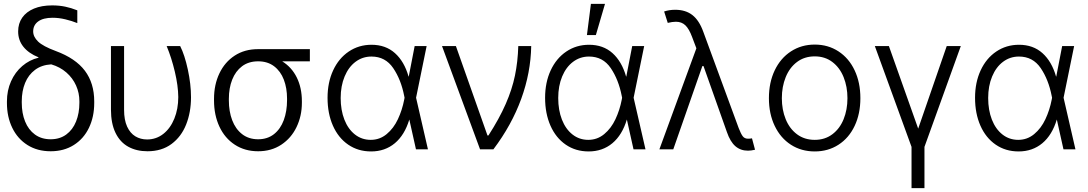

<svg xmlns="http://www.w3.org/2000/svg" viewBox="-20 -767 5587 986"><path d="M248 -739.3Q283.7 -739.3 314.5 -732.9Q345.2 -726.6 377 -713.9V-648.4Q349.1 -659.7 315.7 -667.7Q282.2 -675.8 250 -675.8Q202.1 -675.8 176.3 -657Q150.4 -638.2 150.4 -605.5Q150.4 -578.1 175.5 -553.7Q200.7 -529.3 266.6 -504.9Q368.2 -467.3 416 -403.6Q463.9 -339.8 463.9 -246.1V-238.3Q463.9 -167 436.8 -110.6Q409.7 -54.2 358.9 -22.2Q308.1 9.8 240.2 9.8Q171.9 9.8 121.1 -22.2Q70.3 -54.2 43 -110.6Q15.6 -167 15.6 -238.3V-246.1Q15.6 -302.2 36.6 -349.4Q57.6 -396.5 94.5 -428Q131.3 -459.5 177.7 -470.7V-472.7Q127 -493.2 100.1 -526.9Q73.2 -560.5 73.2 -605.5Q73.2 -646.5 94.2 -676.5Q115.2 -706.5 154.5 -722.9Q193.8 -739.3 248 -739.3ZM240.2 -51.8Q287.1 -51.8 320.3 -76.2Q353.5 -100.6 370.6 -143.1Q387.7 -185.5 387.7 -239.3V-247.1Q387.7 -289.6 370.6 -327.9Q353.5 -366.2 320.8 -394.8Q288.1 -423.3 243.2 -436.5Q193.8 -433.6 159.9 -408.2Q126 -382.8 108.9 -341.1Q91.8 -299.3 91.8 -247.1V-239.3Q91.8 -185.5 108.9 -143.1Q126 -100.6 159.4 -76.2Q192.9 -51.8 240.2 -51.8Z M617.2 -530.3V-203.1Q617.2 -150.9 632.8 -116.9Q648.4 -83 675 -66.9Q701.7 -50.8 735.4 -50.8Q782.2 -50.8 818.6 -79.3Q855 -107.9 875.2 -157.7Q895.5 -207.5 895.5 -268.6Q895 -326.7 877.9 -398.7Q860.8 -470.7 835.9 -530.3H905.3Q928.2 -485.4 944.6 -409.9Q960.9 -334.5 960.9 -267.6Q960.9 -190.9 936 -127.9Q911.1 -64.9 860.8 -27.6Q810.5 9.8 737.3 9.8Q680.7 9.8 638.4 -13.7Q596.2 -37.1 573 -85.2Q549.8 -133.3 549.8 -204.1V-530.3Z M1304.7 -514.6H1571.3V-452.1H1429.2Q1478 -421.9 1504.2 -368.9Q1530.3 -315.9 1530.3 -247.1V-239.3Q1530.3 -171.4 1502.9 -114.5Q1475.6 -57.6 1424.6 -23.9Q1373.5 9.8 1305.7 9.8Q1237.3 9.8 1185.8 -23.9Q1134.3 -57.6 1106.7 -116.9Q1079.1 -176.3 1079.1 -251V-259.8Q1079.1 -332 1106.7 -390.1Q1134.3 -448.2 1185.3 -481.4Q1236.3 -514.6 1304.7 -514.6ZM1305.7 -51.8Q1353.5 -51.8 1387 -78.1Q1420.4 -104.5 1437.3 -150.1Q1454.1 -195.8 1454.1 -252.9V-260.7Q1454.1 -314.9 1437.5 -358.2Q1420.9 -401.4 1387.5 -426.8Q1354 -452.1 1305.7 -452.1Q1256.8 -452.1 1223.1 -426.8Q1189.5 -401.4 1172.4 -357.9Q1155.3 -314.5 1155.3 -259.8V-251Q1155.3 -194.8 1172.4 -149.7Q1189.5 -104.5 1223.4 -78.1Q1257.3 -51.8 1305.7 -51.8Z M1662.1 -264.6Q1662.1 -343.8 1690.9 -405.8Q1719.7 -467.8 1771.2 -502.4Q1822.8 -537.1 1887.7 -537.1Q1960.4 -537.1 2008.3 -494.1Q2056.2 -451.2 2078.1 -374H2079.1L2109.4 -530.3H2170.9L2116.7 -265.1L2177.7 0H2116.2L2082 -153.3Q2058.1 -73.7 2007.6 -31.5Q1957 10.7 1885.7 10.7Q1818.8 10.7 1768.1 -24.2Q1717.3 -59.1 1689.7 -121.6Q1662.1 -184.1 1662.1 -264.6ZM1883.8 -48.8Q1930.2 -48.8 1965.8 -78.4Q2001.5 -107.9 2023.4 -154.8Q2045.4 -201.7 2055.7 -254.9L2057.6 -265.1L2055.7 -274.4Q2039.6 -357.9 1999.3 -417.2Q1959 -476.6 1887.7 -476.6Q1841.8 -476.6 1805.9 -449.7Q1770 -422.9 1749.8 -374.3Q1729.5 -325.7 1729.5 -263.7Q1729.5 -201.7 1748.5 -152.8Q1767.6 -104 1802.7 -76.4Q1837.9 -48.8 1883.8 -48.8Z M2250 -530.3H2321.3L2483.4 -71.3H2488.3Q2544.4 -158.2 2577.1 -233.2Q2609.9 -308.1 2624.5 -378.9Q2639.2 -449.7 2641.6 -530.3H2708Q2705.6 -393.6 2656.7 -259.3Q2607.9 -125 2513.7 0H2445.3Z M2779.3 -264.6Q2779.3 -343.8 2808.1 -405.8Q2836.9 -467.8 2888.4 -502.4Q2939.9 -537.1 3004.9 -537.1Q3077.6 -537.1 3125.5 -494.1Q3173.3 -451.2 3195.3 -374H3196.3L3226.6 -530.3H3288.1L3233.9 -265.1L3294.9 0H3233.4L3199.2 -153.3Q3175.3 -73.7 3124.8 -31.5Q3074.2 10.7 3002.9 10.7Q2936 10.7 2885.3 -24.2Q2834.5 -59.1 2806.9 -121.6Q2779.3 -184.1 2779.3 -264.6ZM3001 -48.8Q3047.4 -48.8 3083 -78.4Q3118.7 -107.9 3140.6 -154.8Q3162.6 -201.7 3172.9 -254.9L3174.8 -265.1L3172.9 -274.4Q3156.7 -357.9 3116.5 -417.2Q3076.2 -476.6 3004.9 -476.6Q2959 -476.6 2923.1 -449.7Q2887.2 -422.9 2866.9 -374.3Q2846.7 -325.7 2846.7 -263.7Q2846.7 -201.7 2865.7 -152.8Q2884.8 -104 2919.9 -76.4Q2955.1 -48.8 3001 -48.8ZM3014.6 -747.1H3086.9L3040 -586.9H2994.1Z M3712.9 -88.9 3592.8 -427.7H3586.9L3437.5 0H3366.2L3556.2 -519L3534.2 -577.1Q3518.6 -619.1 3499.5 -637.2Q3480.5 -655.3 3451.2 -655.3Q3432.6 -655.3 3409.2 -649.4L3390.6 -708Q3417 -716.8 3447.3 -716.8Q3501 -716.8 3535.9 -689.5Q3570.8 -662.1 3591.8 -603.5L3773.4 -109.4Q3784.7 -80.1 3794.2 -67.4Q3803.7 -54.7 3821.3 -54.7Q3832 -54.7 3841.8 -56.6L3857.4 2Q3836.4 6.8 3821.3 6.8Q3783.2 6.8 3756.6 -16.1Q3730 -39.1 3712.9 -88.9Z M3928.7 -262.7Q3928.7 -343.3 3958.5 -405.8Q3988.3 -468.3 4042 -503.2Q4095.7 -538.1 4164.1 -538.1Q4232.4 -538.1 4285.9 -503.2Q4339.4 -468.3 4368.9 -405.8Q4398.4 -343.3 4398.4 -262.7Q4398.4 -182.6 4368.9 -120.4Q4339.4 -58.1 4285.9 -23.7Q4232.4 10.7 4164.1 10.7Q4095.2 10.7 4041.7 -23.7Q3988.3 -58.1 3958.5 -120.4Q3928.7 -182.6 3928.7 -262.7ZM4332 -262.7Q4332 -321.8 4312.3 -370.8Q4292.5 -419.9 4254.4 -448.7Q4216.3 -477.5 4164.1 -477.5Q4111.3 -477.5 4073 -448.7Q4034.7 -419.9 4014.9 -370.8Q3995.1 -321.8 3995.1 -262.7Q3995.1 -203.6 4014.9 -154.8Q4034.7 -106 4073 -77.4Q4111.3 -48.8 4164.1 -48.8Q4216.3 -48.8 4254.4 -77.4Q4292.5 -106 4312.3 -154.8Q4332 -203.6 4332 -262.7Z M4544.9 -530.3 4695.3 -106.4 4841.8 -530.3H4914.1L4727.5 -12.7V199.2H4661.1V-12.7L4472.7 -530.3Z M4987.3 -264.6Q4987.3 -343.8 5016.1 -405.8Q5044.9 -467.8 5096.4 -502.4Q5147.9 -537.1 5212.9 -537.1Q5285.6 -537.1 5333.5 -494.1Q5381.3 -451.2 5403.3 -374H5404.3L5434.6 -530.3H5496.1L5441.9 -265.1L5502.9 0H5441.4L5407.2 -153.3Q5383.3 -73.7 5332.8 -31.5Q5282.2 10.7 5210.9 10.7Q5144 10.7 5093.3 -24.2Q5042.5 -59.1 5014.9 -121.6Q4987.3 -184.1 4987.3 -264.6ZM5209 -48.8Q5255.4 -48.8 5291 -78.4Q5326.7 -107.9 5348.6 -154.8Q5370.6 -201.7 5380.9 -254.9L5382.8 -265.1L5380.9 -274.4Q5364.7 -357.9 5324.5 -417.2Q5284.2 -476.6 5212.9 -476.6Q5167 -476.6 5131.1 -449.7Q5095.2 -422.9 5075 -374.3Q5054.7 -325.7 5054.7 -263.7Q5054.7 -201.7 5073.7 -152.8Q5092.8 -104 5127.9 -76.4Q5163.1 -48.8 5209 -48.8Z"/></svg>

Font: Pretendard Std Light
Style: Regular
Weight: 300
Designer: Base glyphs from Inter by Rasmus Andersson; Hangeul glyphs from Noto Sans CJK(Source Han Sans) by Jang Soo-young and Kan
Foundry: Kil Hyung-jin
Version: Version 1.309